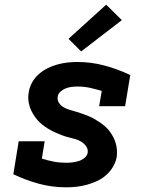

<svg xmlns="http://www.w3.org/2000/svg" viewBox="-20 -793 640 821"><path d="M264 8Q202 8 145.5 -7.5Q89 -23 37 -48L60 -189H171L159 -115Q183 -107 209 -102Q235 -97 263 -97Q276 -97 289 -98.5Q302 -100 315.5 -104Q329 -108 341 -117.5Q353 -127 355 -140Q357 -155 348.5 -167Q340 -179 328.5 -186.5Q317 -194 303 -198Q289 -202 274.5 -205.5Q260 -209 247 -214Q234 -219 221 -224.5Q208 -230 195.5 -237Q183 -244 171.5 -252Q160 -260 150 -269.5Q140 -279 131.5 -290.5Q123 -302 116.5 -314.5Q110 -327 106 -340.5Q102 -354 101 -369Q100 -384 103 -399Q106 -420 117 -440Q128 -460 145.5 -475.5Q163 -491 183 -501Q203 -511 224.5 -517Q246 -523 267.5 -525.5Q289 -528 310 -528Q371 -528 428 -512.5Q485 -497 537 -472L515 -339H404L415 -404Q390 -412 364.5 -417.5Q339 -423 312 -423Q300 -423 287 -421.5Q274 -420 262 -415.5Q250 -411 239.5 -402Q229 -393 227 -381Q224 -366 232 -353.5Q240 -341 252.5 -334Q265 -327 279 -323Q293 -319 306.5 -315Q320 -311 334 -306Q348 -301 361 -295.5Q374 -290 386 -283Q398 -276 409.5 -268Q421 -260 431.5 -250.5Q442 -241 450 -230Q458 -219 464.5 -206.5Q471 -194 475 -180Q479 -166 480 -151.5Q481 -137 479 -121Q475 -100 463 -79.5Q451 -59 433 -43.5Q415 -28 394 -18.5Q373 -9 351.5 -3Q330 3 307.5 5.5Q285 8 264 8ZM327 -573 273 -627 434 -773 501 -707Z"/></svg>

Font: Iosevka Etoile Extrabold
Style: Italic
Weight: 800
Italic angle: -9°
Designer: Belleve Invis
Foundry: Belleve Invis
Version: Version 22.1.2; ttfautohint (v1.8.4)